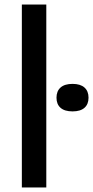

<svg xmlns="http://www.w3.org/2000/svg" viewBox="-20 -828 411 848"><path d="M76.5 0V-808H184.5V0ZM229.5 -396.5Q229.5 -425.5 247.5 -441.5Q265.5 -457.5 300.5 -457.5Q335 -457.5 353 -441.5Q371 -425.5 371 -396.5Q371 -367.5 353 -351.8Q335 -336 300.5 -336Q265.5 -336 247.5 -351.8Q229.5 -367.5 229.5 -396.5Z"/></svg>

Font: Encode Sans Semi Expanded Medium
Style: Regular
Weight: 500
Width: 6
Designer: Multiple Designers
Foundry: Impallari Type
Version: Version 2.000